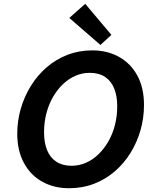

<svg xmlns="http://www.w3.org/2000/svg" viewBox="-20 -973 805 1007"><path d="M341.8 14.2Q264 14.2 202.5 -19.5Q141 -53.2 105.8 -117.8Q70.5 -182.2 70.5 -272.8Q70.5 -339.2 89 -403Q107.5 -466.8 141.8 -522.2Q176 -577.8 224.5 -619.8Q273 -661.8 333.5 -685.2Q394 -708.8 464 -708.8Q542.5 -708.8 603.6 -675Q664.8 -641.2 700 -577.2Q735.2 -513.2 735.2 -422Q735.2 -354.5 717.1 -290.8Q699 -227 664.8 -171.6Q630.5 -116.2 582.4 -74.5Q534.2 -32.8 473.4 -9.2Q412.5 14.2 341.8 14.2ZM355.5 -103.5Q395 -103.5 431 -119.4Q467 -135.2 496.6 -164Q526.2 -192.8 548.5 -231.5Q570.8 -270.2 582.8 -317.4Q594.8 -364.5 594.8 -415.8Q594.8 -469.8 578.8 -509.1Q562.8 -548.5 530.8 -569.8Q498.8 -591 450.2 -591Q410.8 -591 374.8 -575.1Q338.8 -559.2 309.1 -530.5Q279.5 -501.8 257.2 -463Q235 -424.2 223 -377.2Q211 -330.2 211 -279Q211 -225 227 -185.5Q243 -146 275.5 -124.8Q308 -103.5 355.5 -103.5ZM506.8 -737.2 343.5 -878.8 427 -953 564.2 -790.2Z"/></svg>

Font: Ubuntu Sans
Style: Italic
Weight: 400
Italic angle: -13.5°
Designer: Dalton Maag Ltd
Foundry: Dalton Maag Ltd
Version: Version 1.006